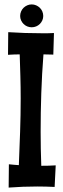

<svg xmlns="http://www.w3.org/2000/svg" viewBox="-20 -849 283 865"><path d="M226.1 -6.8Q206.5 -7.8 187 -8.3Q167.5 -8.8 147.9 -8.8Q115.7 -8.8 83.5 -7.6Q51.3 -6.3 19 -3.9L20 -108.9Q31.2 -107.4 42.5 -106.7Q53.7 -106 64.9 -105Q67.9 -180.7 70.6 -255.6Q73.2 -330.6 73.2 -405.8Q73.2 -456.1 71.8 -505.1Q70.3 -554.2 68.8 -604Q56.2 -604 43 -603.5Q29.8 -603 16.1 -602.1L17.1 -704.1Q54.7 -701.7 92.3 -700.4Q129.9 -699.2 168 -699.2Q181.6 -699.2 195.3 -699.2Q209 -699.2 223.1 -700.2L220.2 -603Q209 -603 198 -603.5Q187 -604 175.8 -604Q168.9 -516.1 166 -429.4Q163.1 -342.8 163.1 -254.9Q163.1 -178.2 166 -102.1Q181.6 -102.1 198 -102.5Q214.4 -103 231 -104ZM174.8 -776.9Q174.8 -766.6 170.7 -757.3Q166.5 -748 159.4 -741Q152.3 -733.9 142.8 -730Q133.3 -726.1 122.6 -726.1Q112.3 -726.1 102.8 -730Q93.3 -733.9 86.2 -741Q79.1 -748 75 -757.3Q70.8 -766.6 70.8 -776.9Q70.8 -787.6 75 -797.4Q79.1 -807.1 86.2 -814Q93.3 -820.8 102.8 -825Q112.3 -829.1 122.6 -829.1Q133.3 -829.1 142.8 -825Q152.3 -820.8 159.4 -814Q166.5 -807.1 170.7 -797.4Q174.8 -787.6 174.8 -776.9Z"/></svg>

Font: Mouse Memoirs
Style: Regular
Weight: 400
Version: Version 1.000